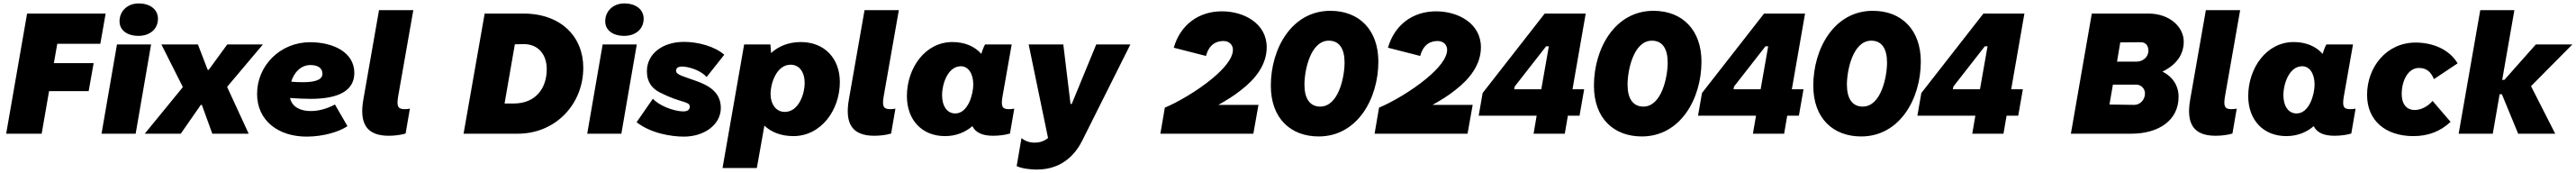

<svg xmlns="http://www.w3.org/2000/svg" viewBox="-20 -779 15019 1008"><path d="M223 0 266 -248H497L526 -411H294L314 -524H565L596 -700H138L16 0Z M572 0H771L861 -520H662ZM788 -570C852 -570 901 -608 901 -670C901 -721 859 -759 788 -759C725 -759 677 -716 677 -655C677 -604 720 -570 788 -570Z M824 0H1034L1151 -168H1157L1218 0H1430L1305 -271L1306 -275L1513 -520H1305L1197 -372H1191L1134 -520H921L1045 -274V-270Z M1768 17C1866 17 1960 -12 2006 -44L1933 -170C1893 -149 1845 -132 1792 -132C1733 -132 1684 -154 1671 -208C1715 -205 1755 -203 1791 -203C1960 -203 2046 -254 2046 -354C2046 -474 1924 -533 1788 -533C1614 -533 1479 -397 1479 -232C1479 -75 1604 17 1768 17ZM1678 -303C1695 -359 1736 -400 1790 -400C1828 -400 1860 -387 1860 -348C1860 -310 1806 -300 1745 -300C1723 -300 1700 -301 1678 -303Z M2247 12C2282 12 2319 7 2345 -1L2370 -146C2360 -144 2350 -143 2339 -143C2298 -143 2292 -162 2302 -220L2390 -720H2190L2099 -201C2073 -56 2120 12 2247 12Z M2683 0H2999C3218 0 3381 -170 3381 -385C3381 -563 3253 -700 3032 -700H2806ZM2922 -176 2982 -521 3032 -522C3117 -523 3168 -463 3168 -376C3168 -263 3102 -176 2976 -176Z M3404 0H3603L3693 -520H3494ZM3620 -570C3684 -570 3733 -608 3733 -670C3733 -721 3691 -759 3620 -759C3557 -759 3509 -716 3509 -655C3509 -604 3552 -570 3620 -570Z M3968 17C4087 17 4183 -53 4183 -150C4183 -249 4101 -286 4029 -311C3971 -332 3922 -343 3922 -366C3922 -384 3935 -393 3966 -391C4017 -386 4074 -361 4100 -330L4203 -460C4148 -509 4050 -535 3968 -535C3844 -535 3752 -466 3752 -364C3752 -297 3785 -262 3828 -240C3949 -178 4002 -190 4002 -158C4002 -139 3988 -130 3965 -130C3905 -130 3818 -167 3787 -204L3692 -67C3773 -3 3892 17 3968 17Z M4193 200H4393L4437 -47C4477 -9 4534 14 4606 14C4768 14 4877 -138 4877 -301C4877 -440 4786 -534 4650 -534C4577 -534 4519 -509 4476 -470C4475 -490 4473 -510 4472 -520H4319ZM4556 -127C4506 -127 4473 -170 4473 -234C4473 -289 4506 -402 4590 -402C4641 -402 4672 -359 4672 -294C4672 -236 4639 -127 4556 -127Z M5078 12C5113 12 5150 7 5176 -1L5201 -146C5191 -144 5181 -143 5170 -143C5129 -143 5123 -162 5133 -220L5221 -720H5021L4930 -201C4904 -56 4951 12 5078 12Z M5771 12C5806 12 5843 7 5869 -1L5894 -146C5884 -144 5874 -143 5862 -143C5821 -143 5816 -162 5826 -220L5879 -520H5724C5716 -507 5708 -486 5702 -465C5664 -508 5607 -534 5533 -534C5374 -534 5268 -382 5268 -219C5268 -80 5356 14 5490 14C5556 14 5609 -9 5650 -44C5668 -7 5707 12 5771 12ZM5583 -393C5626 -393 5655 -350 5655 -286C5655 -231 5625 -118 5550 -118C5502 -118 5473 -161 5473 -226C5473 -284 5504 -393 5583 -393Z M6025 209C6189 209 6261 99 6291 39L6571 -520H6372L6229 -173H6222L6180 -520H5978L6091 25C6063 48 6034 52 6013 52C5979 52 5956 41 5936 26L5908 189C5939 203 5987 209 6025 209Z M6772 -152 6746 0H7288L7318 -168H7084C7129 -193 7175 -221 7215 -253C7301 -319 7366 -402 7366 -504C7366 -642 7234 -713 7105 -713C6970 -713 6863 -636 6824 -501L7012 -453C7031 -523 7074 -540 7114 -540C7147 -540 7169 -518 7169 -489C7169 -439 7117 -378 7048 -321C6960 -248 6843 -181 6772 -152Z M7669 16C7895 16 8017 -205 8017 -420C8017 -602 7908 -716 7737 -716C7511 -716 7390 -494 7390 -280C7390 -87 7508 16 7669 16ZM7678 -158C7618 -158 7586 -204 7586 -286C7586 -367 7620 -542 7728 -542C7789 -542 7820 -496 7820 -414C7820 -333 7786 -158 7678 -158Z M8021 -152 7995 0H8537L8567 -168H8333C8378 -193 8424 -221 8464 -253C8550 -319 8615 -402 8615 -504C8615 -642 8483 -713 8354 -713C8219 -713 8112 -636 8073 -501L8261 -453C8280 -523 8323 -540 8363 -540C8396 -540 8418 -518 8418 -489C8418 -439 8366 -378 8297 -321C8209 -248 8092 -181 8021 -152Z M9104 0 9122 -105H9190L9217 -259H9149L9226 -700H8987L8625 -237L8602 -105H8940L8922 0ZM8809 -259 8812 -275 8995 -509H9011L8967 -259Z M9553 16C9779 16 9901 -205 9901 -420C9901 -602 9792 -716 9621 -716C9395 -716 9274 -494 9274 -280C9274 -87 9392 16 9553 16ZM9562 -158C9502 -158 9470 -204 9470 -286C9470 -367 9504 -542 9612 -542C9673 -542 9704 -496 9704 -414C9704 -333 9670 -158 9562 -158Z M10383 0 10401 -105H10469L10496 -259H10428L10505 -700H10266L9904 -237L9881 -105H10219L10201 0ZM10088 -259 10091 -275 10274 -509H10290L10246 -259Z M10832 16C11058 16 11180 -205 11180 -420C11180 -602 11071 -716 10900 -716C10674 -716 10553 -494 10553 -280C10553 -87 10671 16 10832 16ZM10841 -158C10781 -158 10749 -204 10749 -286C10749 -367 10783 -542 10891 -542C10952 -542 10983 -496 10983 -414C10983 -333 10949 -158 10841 -158Z M11662 0 11680 -105H11748L11775 -259H11707L11784 -700H11545L11183 -237L11160 -105H11498L11480 0ZM11367 -259 11370 -275 11553 -509H11569L11525 -259Z M12055 0H12407C12566 0 12683 -77 12683 -215C12683 -279 12649 -332 12589 -362C12670 -401 12713 -461 12713 -536C12713 -623 12630 -700 12507 -700H12177ZM12421 -168 12280 -170 12300 -286H12435C12465 -286 12487 -263 12487 -234C12487 -202 12463 -167 12421 -168ZM12324 -420 12343 -532 12462 -533C12492 -533 12507 -512 12507 -484C12507 -445 12473 -420 12439 -420Z M12899 12C12934 12 12971 7 12997 -1L13022 -146C13012 -144 13002 -143 12991 -143C12950 -143 12944 -162 12954 -220L13042 -720H12842L12751 -201C12725 -56 12772 12 12899 12Z M13592 12C13627 12 13664 7 13690 -1L13715 -146C13705 -144 13695 -143 13683 -143C13642 -143 13637 -162 13647 -220L13700 -520H13545C13537 -507 13529 -486 13523 -465C13485 -508 13428 -534 13354 -534C13195 -534 13089 -382 13089 -219C13089 -80 13177 14 13311 14C13377 14 13430 -9 13471 -44C13489 -7 13528 12 13592 12ZM13404 -393C13447 -393 13476 -350 13476 -286C13476 -231 13446 -118 13371 -118C13323 -118 13294 -161 13294 -226C13294 -284 13325 -393 13404 -393Z M14052 14C14140 14 14210 -14 14269 -69L14164 -191C14136 -158 14096 -138 14059 -138C14018 -138 13984 -166 13984 -232C13984 -310 14022 -383 14084 -383C14127 -383 14153 -363 14172 -318L14310 -410C14259 -495 14160 -531 14065 -531C13895 -531 13782 -388 13782 -226C13782 -78 13888 14 14052 14Z M14515 0 14555 -230H14568L14663 0H14879L14738 -277L14979 -520H14766L14583 -314H14570L14641 -720H14442L14316 0Z"/></svg>

Font: Fixel Display 20240404 Black
Style: Italic
Weight: 900
Italic angle: -10°
Designer: AlfaBravo + MacPaw
Foundry: Kyrylo Tkachov, Marchela Mozhyna, Serhii Makarenko, Maria Weinstein, Zakhar Kryvoshyya
Version: Version 1.211;Glyphs 3.2 (3225)